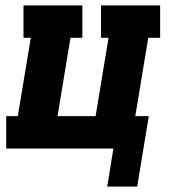

<svg xmlns="http://www.w3.org/2000/svg" viewBox="-20 -550 640 711"><path d="M488 141H377L400 0H3V-120H46L94 -410H67V-530H285V-410H241L193 -120H334L382 -410H354V-530H573V-410H529L481 -120H531Z"/></svg>

Font: Iosevka Slab HvExObl
Style: Regular
Weight: 900
Width: 7
Italic angle: -9°
Monospace: yes
Designer: Belleve Invis
Foundry: Belleve Invis
Version: Version 11.1.1; ttfautohint (v1.8.3)